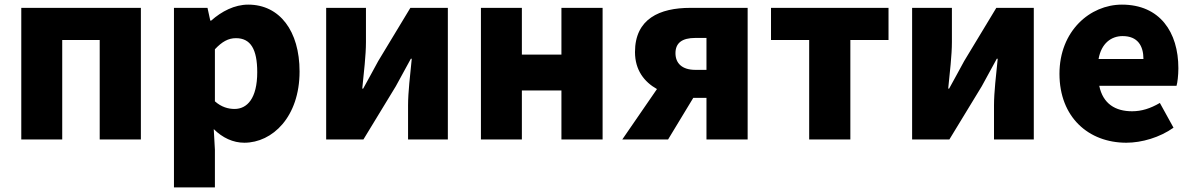

<svg xmlns="http://www.w3.org/2000/svg" viewBox="-20 -603 5156 830"><path d="M72 0H249V-430H411V0H589V-569H72Z M732 207H909V44L904 -45C942 -7 988 14 1036 14C1158 14 1275 -98 1275 -294C1275 -469 1189 -583 1053 -583C994 -583 938 -554 893 -514H889L877 -569H732ZM994 -132C967 -132 937 -140 909 -165V-390C940 -423 967 -438 1000 -438C1063 -438 1092 -391 1092 -291C1092 -177 1048 -132 994 -132Z M1390 0H1551L1691 -230C1709 -262 1737 -315 1756 -349H1760C1753 -279 1744 -204 1744 -148V0H1916V-569H1754L1615 -339C1598 -306 1568 -254 1550 -220H1546C1553 -289 1562 -365 1562 -421V-569H1390Z M2059 0H2236V-212H2407V0H2585V-569H2407V-367H2236V-569H2059Z M3034 -301H2986C2928 -301 2900 -330 2900 -373C2900 -417 2928 -439 2986 -439H3034ZM2964 -569C2832 -569 2725 -522 2725 -378C2725 -300 2765 -249 2820 -218L2670 0H2868L2977 -180H3034V0H3212V-569Z M3478 0H3656V-430H3821V-569H3313V-430H3478Z M3923 0H4084L4224 -230C4242 -262 4270 -315 4289 -349H4293C4286 -279 4277 -204 4277 -148V0H4449V-569H4287L4148 -339C4131 -306 4101 -254 4083 -220H4079C4086 -289 4095 -365 4095 -421V-569H3923Z M4849 14C4916 14 4994 -9 5053 -51L4994 -158C4953 -134 4915 -122 4874 -122C4802 -122 4748 -154 4732 -232H5066C5070 -245 5074 -277 5074 -308C5074 -464 4994 -583 4830 -583C4692 -583 4560 -469 4560 -284C4560 -96 4686 14 4849 14ZM4729 -348C4741 -416 4784 -447 4833 -447C4898 -447 4923 -405 4923 -348Z"/></svg>

Font: Noto Sans CJK KR Black
Style: Regular
Weight: 900
Designer: Ryoko NISHIZUKA (kana & ideographs); Paul D. Hunt (Latin, Greek & Cyrillic); Wenlong ZHANG (bopomofo); Sandoll Communica
Foundry: Adobe Systems Incorporated
Version: Version 1.004;PS 1.004;hotconv 1.0.82;makeotf.lib2.5.63406